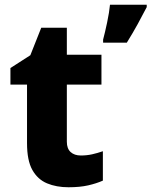

<svg xmlns="http://www.w3.org/2000/svg" viewBox="-20 -780 639 810"><path d="M599 -750Q581 -715 561 -678.5Q541 -642 515 -600H415V-613Q423 -643 432 -685.5Q441 -728 444 -760H599ZM321 -124Q346 -124 368.5 -129Q391 -134 414 -142V-18Q387 -6 352 2Q317 10 269 10Q218 10 178.5 -6.5Q139 -23 116.5 -63Q94 -103 94 -176V-423H24V-493L108 -547L154 -663H262V-549H408V-423H262V-182Q262 -153 278 -138.5Q294 -124 321 -124Z"/></svg>

Font: Noto Sans ExtraBold
Style: Regular
Weight: 800
Designer: Monotype Design Team
Foundry: Monotype Imaging Inc.
Version: Version 2.007